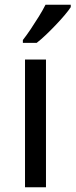

<svg xmlns="http://www.w3.org/2000/svg" viewBox="-20 -786 317 806"><path d="M173 0H85V-536H173ZM277 -756Q268 -742 251 -722Q234 -702 213.5 -680.5Q193 -659 172.5 -639.5Q152 -620 134 -606H76V-618Q91 -637 108.5 -663Q126 -689 143 -716.5Q160 -744 171 -766H277Z"/></svg>

Font: Noto Sans NKo Unjoined
Style: Regular
Weight: 400
Designer: Monotype Design Team
Foundry: Monotype Imaging Inc.
Version: Version 2.004